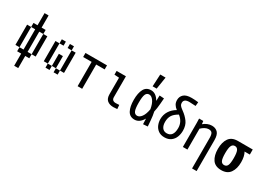

<svg xmlns="http://www.w3.org/2000/svg" viewBox="-11 -1534 3532 2567"><g transform="rotate(30 1755.0 -250.5)"><path d="M250 -62.5H312.5V0H250V187.5H187.5V0H125V-62.5H187.5V-375H125V-437.5H187.5V-625H250V-437.5H312.5V-375H250ZM125 -62.5H62.5V-375H125ZM312.5 -375H375V-62.5H312.5Z M625 -437.5V-375H562.5V-437.5ZM687.5 -437.5H750V-375H687.5ZM562.5 -62.5H500V-375H562.5ZM750 -375H812.5V-62.5H750ZM687.5 -62.5H625V-250H687.5ZM562.5 0V-62.5H625V0ZM687.5 0V-62.5H750V0Z M1128.9 -375V0H1058.6V-375H927.7V-437.5H1259.8V-375Z M1551.8 -116.2Q1551.8 -58.6 1613.3 -58.6Q1636.7 -58.6 1666 -61.5L1670.9 0Q1640.6 3.9 1610.4 3.9Q1551.8 3.9 1516.6 -25.4Q1481.4 -54.7 1481.4 -121.1V-375L1408.2 -379.9V-437.5H1551.8Z M2133.8 -88.9 2140.6 -2 2070.3 2.9 2067.4 -82Q2015.6 7.8 1939.5 7.8Q1865.2 7.8 1832.5 -53.2Q1799.8 -114.3 1799.8 -218.8Q1799.8 -323.2 1832.5 -384.3Q1865.2 -445.3 1939.5 -445.3Q2015.6 -445.3 2067.4 -355.5L2070.3 -440.4L2140.6 -435.5L2133.8 -348.6Q2127.9 -272.5 2115.2 -218.8Q2127.9 -165 2133.8 -88.9ZM2055.7 -218.8Q2042 -298.8 2011.2 -340.8Q1980.5 -382.8 1944.3 -382.8Q1908.2 -382.8 1892.1 -346.7Q1876 -310.5 1876 -218.8Q1876 -127 1892.1 -90.8Q1908.2 -54.7 1944.3 -54.7Q1980.5 -54.7 2011.2 -96.7Q2042 -138.7 2055.7 -218.8ZM2019.5 -687.5 1990.2 -500H1927.7L1937.5 -687.5Z M2576.2 -187.5Q2576.2 -135.7 2558.6 -90.3Q2541 -44.9 2502 -16.1Q2462.9 12.7 2403.3 12.7Q2345.7 12.7 2308.1 -15.1Q2270.5 -43 2253.4 -85.4Q2236.3 -127.9 2236.3 -172.9Q2236.3 -241.2 2271 -296.4Q2305.7 -351.6 2367.2 -386.7Q2335 -411.1 2318.4 -439Q2301.8 -466.8 2301.8 -505.9Q2301.8 -558.6 2338.9 -592.8Q2376 -627 2459 -627Q2502.9 -627 2562.5 -620.1L2556.6 -559.6Q2495.1 -564.5 2459 -564.5Q2375 -564.5 2375 -503.9Q2375 -480.5 2387.7 -463.4Q2400.4 -446.3 2438.5 -418.9Q2497.1 -377 2536.6 -323.2Q2576.2 -269.5 2576.2 -187.5ZM2503.9 -187.5Q2503.9 -284.2 2421.9 -348.6Q2358.4 -312.5 2334 -271.5Q2309.6 -230.5 2309.6 -171.9Q2309.6 -115.2 2334 -82.5Q2358.4 -49.8 2403.3 -49.8Q2453.1 -49.8 2478.5 -84.5Q2503.9 -119.1 2503.9 -187.5Z M3003.9 -290V187.5H2933.6V-282.2Q2933.6 -334 2918.9 -356.4Q2904.3 -378.9 2866.2 -378.9Q2837.9 -378.9 2808.6 -363.3Q2779.3 -347.7 2753.9 -322.3V0H2683.6V-374L2681.6 -437.5H2746.1L2752 -390.6Q2779.3 -414.1 2812.5 -427.7Q2845.7 -441.4 2879.9 -441.4Q2935.5 -441.4 2969.7 -407.2Q3003.9 -373 3003.9 -290Z M3509.8 -359.4H3428.7Q3460.9 -303.7 3460.9 -211.9Q3460.9 -111.3 3417 -49.3Q3373 12.7 3281.2 12.7Q3186.5 12.7 3144 -48.8Q3101.6 -110.4 3101.6 -211.9Q3101.6 -314.5 3144 -376Q3186.5 -437.5 3281.2 -437.5H3509.8ZM3347.7 -211.9Q3347.7 -292 3332 -325.7Q3316.4 -359.4 3281.2 -359.4Q3246.1 -359.4 3230.5 -325.7Q3214.8 -292 3214.8 -211.9Q3214.8 -130.9 3230 -98.1Q3245.1 -65.4 3281.2 -65.4Q3317.4 -65.4 3332.5 -98.1Q3347.7 -130.9 3347.7 -211.9Z"/></g></svg>

Font: Sudo
Style: Bold
Weight: 700
Monospace: yes
Designer: Jens Kutilek
Foundry: Jens Kutilek
Version: Version 0.040